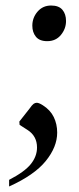

<svg xmlns="http://www.w3.org/2000/svg" viewBox="-20 -482 287 695"><path d="M151 -333Q123 -333 110 -349Q97 -365 97 -389Q97 -418 116 -440Q135 -462 165 -462Q193 -462 206 -446.5Q219 -431 219 -406Q219 -378 200.5 -355.5Q182 -333 151 -333ZM13 193V169Q69 140 91.5 112Q114 84 114 52Q114 10 79 -12L51 -30L50 -42L87 -89Q96 -102 101.5 -106Q107 -110 113 -110Q121 -110 135 -101Q162 -84 174.5 -58.5Q187 -33 187 -2Q187 50 145.5 101Q104 152 13 193Z"/></svg>

Font: Spectral SemiBold
Style: Italic
Weight: 600
Italic angle: -10°
Designer: Jean-Baptiste Levee
Foundry: Production Type
Version: Version 2.001